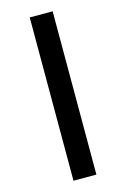

<svg xmlns="http://www.w3.org/2000/svg" viewBox="-134 -821 670 1020"><g transform="rotate(-15 201.0 -311.0)"><path d="M264 138V-760H138V138Z"/></g></svg>

Font: LVC Sans
Style: Bold
Weight: 700
Designer: Mike Abbink, Paul van der Laan, Pieter van Rosmalen
Foundry: Bold Monday
Version: Version 3.0